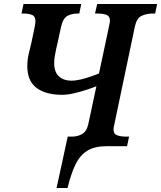

<svg xmlns="http://www.w3.org/2000/svg" viewBox="-20 -734 809 964"><path d="M264 210 320 -48H341Q370 -48 393 -61.5Q416 -75 424 -114L464 -301Q447 -294 417 -284Q387 -274 353 -266Q319 -258 292 -258Q209 -258 163 -293Q117 -328 117 -403Q117 -434 125.5 -469Q134 -504 138 -521L154 -598Q155 -604 156.5 -613Q158 -622 158 -627Q158 -652 141 -659Q124 -666 99 -666H88L98 -714H388L378 -666H368Q340 -666 318 -654Q296 -642 286 -597L269 -518Q266 -507 262 -488.5Q258 -470 255 -451Q252 -432 252 -418Q252 -372 276 -350.5Q300 -329 337 -329Q361 -329 387.5 -335.5Q414 -342 438 -350.5Q462 -359 477 -365L527 -600Q529 -609 530.5 -617.5Q532 -626 532 -630Q532 -653 514.5 -659.5Q497 -666 469 -666H457L468 -714H769L759 -666H747Q716 -666 691 -654.5Q666 -643 657 -600L555 -114Q550 -94 550 -84Q550 -61 568.5 -54.5Q587 -48 616 -48H628L618 0H515Q455 0 418 23Q381 46 358.5 93Q336 140 319 210Z"/></svg>

Font: Noto Serif SemiCondensed SemiBold
Style: Italic
Weight: 600
Width: 4
Italic angle: -12°
Designer: Monotype Design Team
Foundry: Monotype Imaging Inc.
Version: Version 2.014; ttfautohint (v1.8.4.7-5d5b)